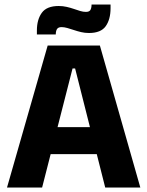

<svg xmlns="http://www.w3.org/2000/svg" viewBox="-20 -844 663 864"><path d="M11.5 0 194.5 -639H429.5L611.5 0H453.5L318 -536H306.5L169.5 0ZM167 -150.5V-272H455V-150.5ZM380.5 -695.5Q362 -695.5 345 -699.5Q328 -703.5 312.5 -708.8Q297 -714 283 -718Q269 -722 257 -722Q243 -722 237.2 -714.2Q231.5 -706.5 231 -691V-689H146V-707Q146 -755.5 168 -786.2Q190 -817 244 -817Q263 -817 280.2 -813Q297.5 -809 312.5 -803.8Q327.5 -798.5 341 -794.5Q354.5 -790.5 366.5 -790.5Q381 -790.5 386.2 -798.2Q391.5 -806 392 -821.5V-823.5H477.5V-807Q477.5 -757 455.8 -726.2Q434 -695.5 380.5 -695.5Z"/></svg>

Font: Anek Gurmukhi Medium
Style: Bold
Weight: 700
Version: Version 1.003